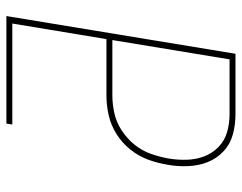

<svg xmlns="http://www.w3.org/2000/svg" viewBox="-100 -676 775 616"><g transform="rotate(-90 288.0 -367.5)"><path d="M230 0H424L545 -735H200L197 -716H521L471 -414H291Q259 -414 227.5 -407Q196 -400 167 -382Q138 -364 116.5 -337Q95 -310 84 -279.5Q73 -249 68 -218Q62 -185 63.5 -151.5Q65 -118 76.5 -89Q88 -60 111 -38.5Q134 -17 165 -8.5Q196 0 230 0ZM230 -19Q200 -19 172.5 -27Q145 -35 125 -54.5Q105 -74 95 -100Q85 -126 84 -155.5Q83 -185 88 -215Q93 -243 103 -271.5Q113 -300 132.5 -324Q152 -348 178 -365Q204 -382 233 -388.5Q262 -395 291 -395H468L406 -19Z"/></g></svg>

Font: Iosevka Sparkle Thin
Style: Italic
Weight: 100
Italic angle: -9°
Designer: Belleve Invis
Foundry: Belleve Invis
Version: Version 4.5.0; ttfautohint (v1.8.3)